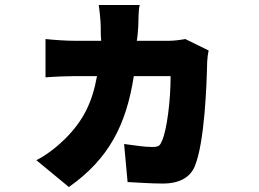

<svg xmlns="http://www.w3.org/2000/svg" viewBox="-20 -662 1040 772"><path d="M518 -356H666C666 -256 651 -141 632 -97C623 -78 622 -71 591 -71C561 -71 517 -78 479 -83L493 70C536 72 585 76 635 76C703 76 745 50 763 7C803 -89 811 -322 813 -413C813 -422 816 -446 819 -459L725 -505C703 -501 679 -498 659 -498H530C534 -519 534 -535 536 -557C537 -576 536 -624 542 -642H377C380 -624 385 -574 385 -556C385 -535 385 -517 387 -498H280C249 -498 201 -501 163 -505V-351C201 -354 255 -356 280 -356H370C351 -249 314 -176 242 -104C216 -78 168 -38 126 -18L257 90C419 -24 488 -162 518 -356Z"/></svg>

Font: Glow Sans SC Normal Heavy
Style: Regular
Weight: 900
Designer: Ryoko NISHIZUKA (kana, bopomofo & ideographs); Paul D. Hunt (Latin, Greek & Cyrillic); Sandoll Communications, Soo-young
Version: Version 0.93